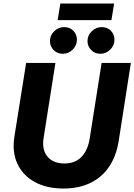

<svg xmlns="http://www.w3.org/2000/svg" viewBox="-20 -1057 762 1089"><path d="M339.7 12.3Q253.7 12.3 190.3 -18Q127 -48.3 92.2 -103.5Q57.3 -158.7 57.3 -231.7Q57.3 -244.3 58.5 -256.8Q59.7 -269.3 61.7 -282.7L128.3 -700H294.3L226.7 -270.7Q225.7 -263.7 225.2 -256.7Q224.7 -249.7 224.7 -243Q224.7 -208.3 239.5 -182.7Q254.3 -157 281.5 -143.3Q308.7 -129.7 345.3 -129.7Q386 -129.7 415.3 -146.3Q444.7 -163 463.2 -195Q481.7 -227 488.7 -271.3L556.3 -700H722.3L653.7 -260.3Q640 -172 598.7 -111.2Q557.3 -50.3 491.8 -19Q426.3 12.3 339.7 12.3ZM548.7 -752Q518 -752 497.2 -773.3Q476.3 -794.7 476.3 -823.7Q476.3 -856.7 500.5 -880Q524.7 -903.3 557.3 -903.3Q588.3 -903.3 608.8 -882.7Q629.3 -862 629.3 -831.7Q629.3 -799.7 605.5 -775.8Q581.7 -752 548.7 -752ZM335.7 -752Q305 -752 284.2 -773.3Q263.3 -794.7 263.3 -823.7Q263.3 -856.7 287.5 -880Q311.7 -903.3 344.3 -903.3Q375.3 -903.3 395.8 -882.7Q416.3 -862 416.3 -831.7Q416.3 -799.7 392.5 -775.8Q368.7 -752 335.7 -752ZM307 -942.7 322.3 -1037H627.3L612 -942.7Z"/></svg>

Font: MuseoModerno Thin
Style: Italic
Weight: 100
Italic angle: -9°
Designer: Pablo Cosgaya, Héctor Gatti, Marcela Romero, and the Authors of The MuseoModerno Project.
Foundry: Omnibus-Type Team
Version: Version 1.003